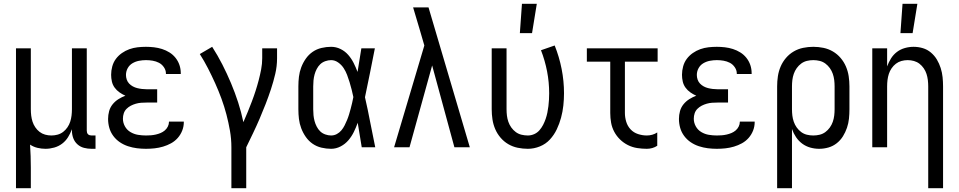

<svg xmlns="http://www.w3.org/2000/svg" viewBox="-20 -774 5040 1009"><path d="M64 215V-520H142V-200Q142 -183 144 -166.5Q146 -150 151 -134.5Q156 -119 165.5 -105Q175 -91 188 -81Q201 -71 217 -66.5Q233 -62 250 -62Q267 -62 283 -66.5Q299 -71 312 -81Q325 -91 334.5 -105Q344 -119 349 -134.5Q354 -150 356 -166.5Q358 -183 358 -200V-520H436V-87Q436 -82 437.5 -77Q439 -72 442.5 -68.5Q446 -65 451 -63.5Q456 -62 461 -62H482V8H461Q441 8 421.5 3Q402 -2 387 -15.5Q372 -29 365 -48Q358 -67 358 -87V-95Q350 -73 337.5 -53Q325 -33 306.5 -19Q288 -5 265 1.5Q242 8 219 8Q198 8 177 3Q156 -2 138 -14Q140 16 141 46.5Q142 77 142 107V215Z M747 8Q723 8 699.5 5Q676 2 653 -5.5Q630 -13 610 -26.5Q590 -40 575.5 -59.5Q561 -79 554.5 -102Q548 -125 548 -149Q548 -170 553.5 -190Q559 -210 572 -226Q585 -242 602.5 -253Q620 -264 639 -271Q623 -278 608 -288.5Q593 -299 582.5 -313.5Q572 -328 568 -345.5Q564 -363 564 -381Q564 -403 570 -425Q576 -447 589 -464.5Q602 -482 620.5 -495Q639 -508 660 -515.5Q681 -523 703 -525.5Q725 -528 747 -528Q768 -528 789.5 -525.5Q811 -523 831.5 -516.5Q852 -510 870.5 -498.5Q889 -487 902.5 -470Q916 -453 923 -432.5Q930 -412 930 -390V-385H852V-388Q852 -405 841.5 -420.5Q831 -436 815.5 -444Q800 -452 782.5 -455Q765 -458 747 -458Q729 -458 710.5 -454.5Q692 -451 676 -441.5Q660 -432 651 -415.5Q642 -399 642 -380Q642 -368 646 -356Q650 -344 658.5 -335Q667 -326 678 -320Q689 -314 701 -311Q713 -308 725.5 -306.5Q738 -305 750 -305H806V-235H750Q736 -235 722 -234Q708 -233 694 -229Q680 -225 667.5 -218.5Q655 -212 645 -202Q635 -192 630.5 -178.5Q626 -165 626 -150Q626 -129 636.5 -110Q647 -91 665.5 -80Q684 -69 705 -65.5Q726 -62 747 -62Q760 -62 773 -63Q786 -64 799 -67Q812 -70 824 -75Q836 -80 846 -88.5Q856 -97 862 -109Q868 -121 868 -134V-135H946V-132Q946 -109 937.5 -87.5Q929 -66 914 -49Q899 -32 879 -21Q859 -10 837 -3.5Q815 3 792.5 5.5Q770 8 747 8Z M1196 215V0Q1196 -44 1188.5 -87Q1181 -130 1170 -172Q1159 -214 1144 -255Q1129 -296 1111 -336Q1093 -376 1073 -415Q1053 -454 1030 -490L1095 -528Q1124 -483 1148.5 -435Q1173 -387 1194 -337Q1215 -287 1231.5 -236Q1248 -185 1259 -132Q1271 -159 1282 -186Q1293 -213 1303.5 -240.5Q1314 -268 1323 -296Q1332 -324 1339.5 -352.5Q1347 -381 1352.5 -410Q1358 -439 1358 -468V-520H1436V-468Q1436 -426 1426.5 -385.5Q1417 -345 1404 -305.5Q1391 -266 1376 -227.5Q1361 -189 1344.5 -150.5Q1328 -112 1310 -74.5Q1292 -37 1274 0V215Z M1720 8Q1695 8 1669.5 2Q1644 -4 1623 -18.5Q1602 -33 1587 -54.5Q1572 -76 1563 -100Q1554 -124 1551 -149Q1548 -174 1548 -200V-320Q1548 -346 1551 -371Q1554 -396 1563 -420Q1572 -444 1587 -465.5Q1602 -487 1623 -501.5Q1644 -516 1669.5 -522Q1695 -528 1720 -528Q1746 -528 1769.5 -516.5Q1793 -505 1810 -485.5Q1827 -466 1838.5 -443Q1850 -420 1859 -396Q1864 -427 1869 -458Q1874 -489 1879 -520H1950Q1937 -456 1924.5 -391.5Q1912 -327 1898 -263Q1913 -198 1925.5 -132Q1938 -66 1952 0H1881Q1876 -32 1870.5 -64Q1865 -96 1860 -128V-129Q1851 -104 1839.5 -80.5Q1828 -57 1811 -37Q1794 -17 1770 -4.5Q1746 8 1720 8ZM1720 -62Q1736 -62 1750 -69.5Q1764 -77 1774 -89Q1784 -101 1791 -115Q1798 -129 1804 -143.5Q1810 -158 1814.5 -173Q1819 -188 1823 -203Q1827 -218 1830.5 -233Q1834 -248 1837 -264Q1833 -283 1828 -303Q1823 -323 1817 -342.5Q1811 -362 1804 -380.5Q1797 -399 1786 -416Q1775 -433 1757.5 -445.5Q1740 -458 1720 -458Q1705 -458 1689.5 -452.5Q1674 -447 1663 -436.5Q1652 -426 1644.5 -411.5Q1637 -397 1633 -382Q1629 -367 1627.5 -351.5Q1626 -336 1626 -320V-200Q1626 -184 1627.5 -168.5Q1629 -153 1633 -138Q1637 -123 1644.5 -108.5Q1652 -94 1663 -83.5Q1674 -73 1689.5 -67.5Q1705 -62 1720 -62Z M2132 0H2051L2210 -535L2187 -614Q2178 -644 2169 -674.5Q2160 -705 2151 -735H2232L2449 0H2368L2251 -430Z M2754 8Q2727 8 2700.5 2.5Q2674 -3 2651 -16.5Q2628 -30 2610.5 -50.5Q2593 -71 2582.5 -95.5Q2572 -120 2568 -146.5Q2564 -173 2564 -200V-520H2642V-200Q2642 -183 2644 -166.5Q2646 -150 2651.5 -134Q2657 -118 2667 -104Q2677 -90 2690.5 -80Q2704 -70 2720.5 -66Q2737 -62 2754 -62Q2771 -62 2787 -69Q2803 -76 2814.5 -89Q2826 -102 2834 -117.5Q2842 -133 2847.5 -149Q2853 -165 2856.5 -182Q2860 -199 2862 -216Q2864 -233 2865 -250Q2866 -267 2866 -284Q2866 -342 2855 -399Q2844 -456 2823 -510L2895 -535Q2919 -475 2931.5 -411.5Q2944 -348 2944 -284Q2944 -252 2940.5 -219.5Q2937 -187 2928.5 -155.5Q2920 -124 2906 -94.5Q2892 -65 2870 -41Q2848 -17 2817 -4.5Q2786 8 2754 8ZM2712 -600 2723 -754H2801L2776 -600Z M3379 8Q3354 8 3328.5 4Q3303 0 3280 -11.5Q3257 -23 3238.5 -41Q3220 -59 3208 -81.5Q3196 -104 3191.5 -129Q3187 -154 3187 -180V-450H3064V-520H3436V-450H3264V-180Q3264 -157 3271 -134Q3278 -111 3294 -94Q3310 -77 3333 -69.5Q3356 -62 3379 -62Q3394 -62 3408 -66Q3422 -70 3434 -78V-8Q3422 0 3408 4Q3394 8 3379 8Z M3747 8Q3723 8 3699.5 5Q3676 2 3653 -5.5Q3630 -13 3610 -26.5Q3590 -40 3575.5 -59.5Q3561 -79 3554.5 -102Q3548 -125 3548 -149Q3548 -170 3553.5 -190Q3559 -210 3572 -226Q3585 -242 3602.5 -253Q3620 -264 3639 -271Q3623 -278 3608 -288.5Q3593 -299 3582.5 -313.5Q3572 -328 3568 -345.5Q3564 -363 3564 -381Q3564 -403 3570 -425Q3576 -447 3589 -464.5Q3602 -482 3620.5 -495Q3639 -508 3660 -515.5Q3681 -523 3703 -525.5Q3725 -528 3747 -528Q3768 -528 3789.5 -525.5Q3811 -523 3831.5 -516.5Q3852 -510 3870.5 -498.5Q3889 -487 3902.5 -470Q3916 -453 3923 -432.5Q3930 -412 3930 -390V-385H3852V-388Q3852 -405 3841.5 -420.5Q3831 -436 3815.5 -444Q3800 -452 3782.5 -455Q3765 -458 3747 -458Q3729 -458 3710.5 -454.5Q3692 -451 3676 -441.5Q3660 -432 3651 -415.5Q3642 -399 3642 -380Q3642 -368 3646 -356Q3650 -344 3658.5 -335Q3667 -326 3678 -320Q3689 -314 3701 -311Q3713 -308 3725.5 -306.5Q3738 -305 3750 -305H3806V-235H3750Q3736 -235 3722 -234Q3708 -233 3694 -229Q3680 -225 3667.5 -218.5Q3655 -212 3645 -202Q3635 -192 3630.5 -178.5Q3626 -165 3626 -150Q3626 -129 3636.5 -110Q3647 -91 3665.5 -80Q3684 -69 3705 -65.5Q3726 -62 3747 -62Q3760 -62 3773 -63Q3786 -64 3799 -67Q3812 -70 3824 -75Q3836 -80 3846 -88.5Q3856 -97 3862 -109Q3868 -121 3868 -134V-135H3946V-132Q3946 -109 3937.5 -87.5Q3929 -66 3914 -49Q3899 -32 3879 -21Q3859 -10 3837 -3.5Q3815 3 3792.5 5.5Q3770 8 3747 8Z M4064 215V-320Q4064 -347 4068 -373.5Q4072 -400 4082.5 -424.5Q4093 -449 4110.5 -469.5Q4128 -490 4151 -503.5Q4174 -517 4200.5 -522.5Q4227 -528 4254 -528Q4281 -528 4307.5 -522.5Q4334 -517 4357 -503.5Q4380 -490 4397.5 -469.5Q4415 -449 4425.5 -424.5Q4436 -400 4440 -373.5Q4444 -347 4444 -320V-200Q4444 -175 4441.5 -150.5Q4439 -126 4431 -102.5Q4423 -79 4410 -58Q4397 -37 4377.5 -21.5Q4358 -6 4334 1Q4310 8 4285 8Q4261 8 4238 1.5Q4215 -5 4196 -19Q4177 -33 4163.5 -53Q4150 -73 4142 -96V215ZM4254 -62Q4271 -62 4287.5 -66Q4304 -70 4317.5 -80Q4331 -90 4341 -104Q4351 -118 4356.5 -134Q4362 -150 4364 -166.5Q4366 -183 4366 -200V-320Q4366 -337 4364 -353.5Q4362 -370 4356.5 -386Q4351 -402 4341 -416Q4331 -430 4317.5 -440Q4304 -450 4287.5 -454Q4271 -458 4254 -458Q4237 -458 4220.5 -454Q4204 -450 4190.5 -440Q4177 -430 4167 -416Q4157 -402 4151.5 -386Q4146 -370 4144 -353.5Q4142 -337 4142 -320V-200Q4142 -183 4144 -166.5Q4146 -150 4151.5 -134Q4157 -118 4167 -104Q4177 -90 4190.5 -80Q4204 -70 4220.5 -66Q4237 -62 4254 -62Z M4858 215V-320Q4858 -337 4856 -353.5Q4854 -370 4849 -385.5Q4844 -401 4834.5 -415Q4825 -429 4812 -439Q4799 -449 4783 -453.5Q4767 -458 4750 -458Q4733 -458 4717 -453.5Q4701 -449 4688 -439Q4675 -429 4665.5 -415Q4656 -401 4651 -385.5Q4646 -370 4644 -353.5Q4642 -337 4642 -320V0H4564V-520H4642V-425Q4650 -447 4662.5 -467Q4675 -487 4693.5 -501Q4712 -515 4735 -521.5Q4758 -528 4781 -528Q4806 -528 4829.5 -521Q4853 -514 4872 -498Q4891 -482 4903.5 -461Q4916 -440 4923.5 -416.5Q4931 -393 4933.5 -368.5Q4936 -344 4936 -320V215ZM4712 -600 4723 -754H4801L4776 -600Z"/></svg>

Font: Iosevka Fixed
Style: Regular
Weight: 400
Monospace: yes
Designer: Belleve Invis
Foundry: Belleve Invis
Version: Version 33.2.4